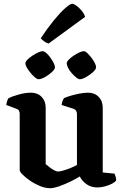

<svg xmlns="http://www.w3.org/2000/svg" viewBox="-20 -989 651 1013"><path d="M244 4Q219 4 191 -7.5Q163 -19 139 -35.5Q115 -52 99.5 -67.5Q84 -83 84 -92V-388Q84 -398 80 -405Q76 -412 67 -415L13 -435Q15 -448 18 -457Q21 -466 26 -472Q43 -480 78 -490Q113 -500 143 -500Q178 -500 199.5 -478Q221 -456 221 -421V-123Q229 -117 240.5 -107.5Q252 -98 265 -91Q278 -84 286 -84Q295 -84 313 -89Q331 -94 351 -102Q371 -110 386 -119V-388Q386 -397 381.5 -404.5Q377 -412 368 -415L305 -435Q307 -449 311 -459Q315 -469 319 -472Q330 -477 351.5 -483.5Q373 -490 398.5 -495Q424 -500 444 -500Q479 -500 500.5 -478Q522 -456 522 -421V-79L584 -73Q586 -68 589.5 -58.5Q593 -49 593 -37Q587 -28 570.5 -19.5Q554 -11 533 -5.5Q512 0 495 0Q460 0 436 -17.5Q412 -35 401 -58Q382 -46 352.5 -31.5Q323 -17 293 -6.5Q263 4 244 4ZM401 -571Q393 -571 381.5 -580.5Q370 -590 358 -603.5Q346 -617 339 -631.5Q332 -646 332 -655Q332 -663 342.5 -674Q353 -685 368 -695Q383 -705 398 -712Q413 -719 422 -719Q430 -719 440.5 -709Q451 -699 462 -685Q473 -671 480 -657Q487 -643 487 -634Q487 -624 471 -609Q455 -594 434.5 -582.5Q414 -571 401 -571ZM183 -571Q176 -571 164.5 -580.5Q153 -590 141.5 -604Q130 -618 122 -631.5Q114 -645 114 -655Q114 -663 124.5 -674Q135 -685 150.5 -695Q166 -705 181 -712Q196 -719 204 -719Q213 -719 224 -709.5Q235 -700 245.5 -685.5Q256 -671 263 -657Q270 -643 270 -634Q270 -624 254 -609Q238 -594 217.5 -582.5Q197 -571 183 -571ZM236 -759Q223 -763 212 -771.5Q201 -780 195 -787Q230 -840 263.5 -881Q297 -922 323.5 -945.5Q350 -969 361 -969Q370 -969 384 -958.5Q398 -948 411 -932.5Q424 -917 429 -900Z"/></svg>

Font: Texturina Medium 12pt
Style: Bold
Weight: 700
Version: Version 1.002